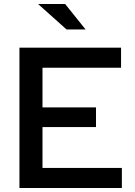

<svg xmlns="http://www.w3.org/2000/svg" viewBox="-20 -938 674 958"><path d="M77 0ZM77 0V-700H584V-600H192V-402H459V-304H192V-100H588V0ZM305 -918 407 -791H312L170 -918Z"/></svg>

Font: Rosa Sans Medium
Style: Regular
Weight: 500
Designer: Pentagram / MCKL
Foundry: Pentagram / MCKL
Version: Version 1.005;September 16, 2019;FontCreator 11.5.0.2425 64-